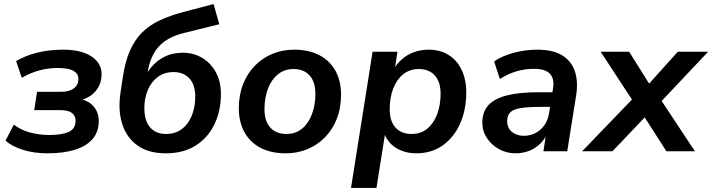

<svg xmlns="http://www.w3.org/2000/svg" viewBox="-20 -743 3498 943"><path d="M213 10Q147 10 93 -7Q39 -24 7 -52L48 -131Q79 -106 125 -93Q171 -80 222 -80Q283 -80 317 -95Q351 -110 351 -150Q351 -175 333 -188.5Q315 -202 277 -202H148L162 -292H280Q319 -292 342 -308.5Q365 -325 365 -356Q365 -381 341 -395Q317 -409 263 -409Q217 -409 174 -397.5Q131 -386 87 -361L59 -443Q105 -470 163 -484.5Q221 -499 290 -499Q379 -499 429 -466Q479 -433 479 -379Q479 -341 461.5 -312Q444 -283 413.5 -266Q383 -249 344 -245L350 -259Q405 -256 435 -225.5Q465 -195 465 -148Q465 -95 434 -59.5Q403 -24 346.5 -7Q290 10 213 10Z M795 10Q708 10 654 -29.5Q600 -69 579.5 -136.5Q559 -204 572 -289L583 -362Q594 -438 617 -491.5Q640 -545 676 -581.5Q712 -618 762.5 -642Q813 -666 880 -684L1029 -723L1057 -624L876 -579Q825 -566 790 -541Q755 -516 734.5 -479Q714 -442 706 -393L697 -339H680Q695 -378 721.5 -411Q748 -444 787 -464Q826 -484 878 -484Q931 -484 973.5 -458.5Q1016 -433 1040.5 -387.5Q1065 -342 1065 -282Q1065 -197 1032.5 -131Q1000 -65 940 -27.5Q880 10 795 10ZM795 -85Q841 -85 873 -109Q905 -133 922 -175Q939 -217 939 -269Q939 -326 910.5 -357.5Q882 -389 832 -389Q787 -389 755 -365Q723 -341 706 -301Q689 -261 689 -213Q689 -149 717.5 -117Q746 -85 795 -85Z M1383 10Q1311 10 1259.5 -17Q1208 -44 1180.5 -94Q1153 -144 1153 -211Q1153 -277 1174 -330Q1195 -383 1232.5 -421Q1270 -459 1319 -479Q1368 -499 1425 -499Q1497 -499 1548.5 -472Q1600 -445 1627.5 -395.5Q1655 -346 1655 -278Q1655 -212 1634 -159Q1613 -106 1575.5 -68Q1538 -30 1489 -10Q1440 10 1383 10ZM1386 -85Q1432 -85 1463.5 -111Q1495 -137 1512 -182Q1529 -227 1529 -282Q1529 -341 1500.5 -372.5Q1472 -404 1422 -404Q1377 -404 1345 -378Q1313 -352 1296 -307.5Q1279 -263 1279 -207Q1279 -148 1307.5 -116.5Q1336 -85 1386 -85Z M1704 180 1810 -489H1932L1918 -397H1910Q1928 -429 1954 -452Q1980 -475 2013.5 -487Q2047 -499 2085 -499Q2141 -499 2182.5 -473.5Q2224 -448 2247 -400.5Q2270 -353 2270 -288Q2270 -205 2240.5 -137.5Q2211 -70 2156 -30Q2101 10 2024 10Q1968 10 1924.5 -17Q1881 -44 1864 -97H1873L1829 180ZM2001 -85Q2047 -85 2078.5 -111Q2110 -137 2127 -182Q2144 -227 2144 -282Q2144 -341 2115.5 -372.5Q2087 -404 2037 -404Q1992 -404 1960 -378Q1928 -352 1911 -307.5Q1894 -263 1894 -207Q1894 -148 1922.5 -116.5Q1951 -85 2001 -85Z M2513 10Q2468 10 2431 -10.5Q2394 -31 2371.5 -65Q2349 -99 2349 -141Q2349 -193 2378 -225.5Q2407 -258 2468 -274Q2529 -290 2624 -290H2704L2693 -218H2630Q2571 -218 2536 -212Q2501 -206 2486 -191Q2471 -176 2471 -149Q2471 -114 2494.5 -95Q2518 -76 2552 -76Q2584 -76 2610 -89.5Q2636 -103 2654 -128.5Q2672 -154 2677 -189L2696 -308Q2704 -355 2681.5 -380Q2659 -405 2603 -405Q2559 -405 2517.5 -393Q2476 -381 2435 -355L2407 -441Q2432 -459 2466.5 -472Q2501 -485 2540.5 -492Q2580 -499 2619 -499Q2698 -499 2743 -470Q2788 -441 2804 -391Q2820 -341 2810 -277L2766 0H2649L2665 -104H2675Q2661 -65 2635.5 -39.5Q2610 -14 2578.5 -2Q2547 10 2513 10Z M2839 0 3105 -276 3104 -223 2930 -489H3070L3182 -310H3148L3309 -489H3458L3208 -224V-280L3393 0H3253L3130 -192L3170 -191L2988 0Z"/></svg>

Font: Nunito Sans 12pt ExtraLight
Style: Italic
Weight: 200
Italic angle: -9°
Designer: Vernon Adams
Foundry: Vernon Adams
Version: Version 3.101;gftools[0.9.27]